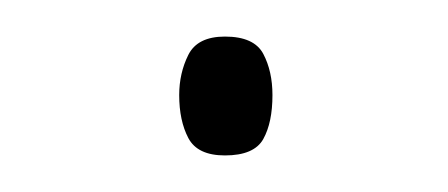

<svg xmlns="http://www.w3.org/2000/svg" viewBox="-20 -374 245 105"><path d="M78 -322Q78 -334 83 -344Q88 -354 103 -354Q119 -354 124 -344.5Q129 -335 129 -322Q129 -307 124 -298Q119 -289 103 -289Q88 -289 83 -298.5Q78 -308 78 -322Z"/></svg>

Font: Noto Sans Tamil SemiCondensed Thin
Style: Regular
Weight: 100
Width: 4
Designer: Jelle Bosma - Monotype Design Team
Foundry: Monotype Imaging Inc.
Version: Version 2.004; ttfautohint (v1.8.4.7-5d5b)